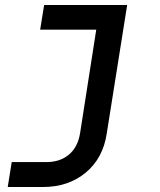

<svg xmlns="http://www.w3.org/2000/svg" viewBox="-20 -570 640 770"><path d="M11 180 27 80H166Q221 80 256.5 50Q292 20 301 -35L366 -451H141L157 -550H490L408 -34Q393 65 323.5 122.5Q254 180 152 180Z"/></svg>

Font: NKDuy Mono SemiBold
Style: Italic
Weight: 600
Italic angle: -9°
Monospace: yes
Designer: NKDuy
Foundry: NKDuy
Version: Version 2.251; ttfautohint (v1.8.4.7-5d5b)